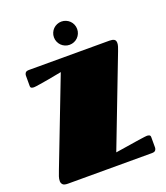

<svg xmlns="http://www.w3.org/2000/svg" viewBox="-160 -1011 967 1120"><g transform="rotate(-20 323.0 -451.0)"><path d="M51.8 -676.8Q51.8 -686 57.6 -693.6Q63.5 -701.2 80.1 -701.2H579.6Q598.1 -701.2 608.2 -695.3Q618.2 -689.5 618.2 -672.9Q618.2 -663.1 614.3 -650.6Q610.4 -638.2 606 -627L394 -75.2Q445.8 -83.5 487.8 -89.8Q505.9 -92.8 523.4 -95.5Q541 -98.1 555.9 -100.3Q570.8 -102.5 581.3 -103.8Q591.8 -105 595.2 -105Q603.5 -105 609.9 -101.8Q616.2 -98.6 616.2 -88.9V-23.9Q616.2 -15.1 610.4 -7.6Q604.5 0 587.9 0H66.9Q43 0 34.9 -9Q26.9 -18.1 26.9 -29.8Q26.9 -43.9 31.7 -58.3Q36.6 -72.8 44.9 -94.2L250 -626Q206.1 -617.2 169.4 -610.8Q153.8 -607.9 138.2 -605.5Q122.6 -603 109.4 -600.8Q96.2 -598.6 86.4 -597.4Q76.7 -596.2 72.8 -596.2Q64.5 -596.2 58.1 -599.1Q51.8 -602.1 51.8 -611.8ZM281.7 -829.6Q281.7 -844.7 287.4 -857.9Q293 -871.1 302.7 -880.9Q312.5 -890.6 325.7 -896.2Q338.9 -901.9 353.5 -901.9Q368.7 -901.9 381.8 -896.2Q395 -890.6 404.8 -880.9Q414.6 -871.1 420.2 -857.9Q425.8 -844.7 425.8 -829.6Q425.8 -814.9 420.2 -801.8Q414.6 -788.6 404.8 -778.8Q395 -769 381.8 -763.4Q368.7 -757.8 353.5 -757.8Q338.9 -757.8 325.7 -763.4Q312.5 -769 302.7 -778.8Q293 -788.6 287.4 -801.8Q281.7 -814.9 281.7 -829.6Z"/></g></svg>

Font: Fascinate
Style: Regular
Weight: 900
Designer: Astigmatic (AOETI)
Foundry: Astigmatic (AOETI)
Version: Version 1.000